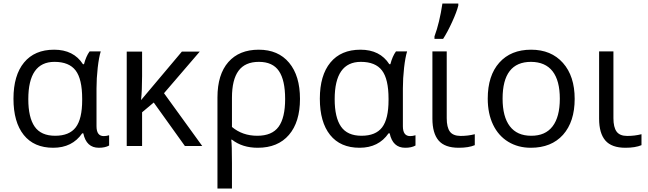

<svg xmlns="http://www.w3.org/2000/svg" viewBox="-20 -826 3665 1086"><path d="M449.2 -462.9H455.1Q466.8 -507.8 486.8 -535.2H549.8Q539.6 -502.9 532.7 -442.9Q525.9 -382.8 525.9 -326.2V-111.8Q525.9 -56.2 566.9 -56.2Q581.1 -56.2 597.2 -61V-2.9Q574.7 9.8 539.1 9.8Q468.3 9.8 451.2 -71.8H444.8Q388.7 9.8 280.8 9.8Q172.4 9.8 114.3 -62.7Q56.2 -135.3 56.2 -267.6Q56.2 -399.9 116 -472.4Q175.8 -544.9 286.1 -544.9Q396.5 -544.9 449.2 -462.9ZM444.8 -259.8V-267.1Q444.8 -378.9 407.7 -427.5Q370.6 -476.1 288.1 -476.1Q140.1 -476.1 140.1 -265.1Q140.1 -161.6 176 -109.9Q211.9 -58.1 292 -58.1Q372.1 -58.1 408.4 -105.7Q444.8 -153.3 444.8 -259.8Z M783.7 0H696.8V-534.2H783.7V-396Q783.7 -314.9 777.8 -259.8L1008.8 -534.2H1109.9L907.7 -298.8L1124 0H1025.9L849.6 -246.1L783.7 -190.9Z M1292 -272.9V-107.9Q1351.6 -58.1 1435.1 -58.1Q1518.6 -58.1 1555.7 -108.9Q1592.8 -159.7 1592.8 -266.1Q1592.8 -372.6 1557.6 -424.3Q1522.5 -476.1 1444.3 -476.1Q1366.2 -476.1 1329.1 -425.5Q1292 -375 1292 -272.9ZM1438 9.8Q1350.6 9.8 1292 -36.1H1288.1Q1292 -6.3 1292 97.2V240.2H1210V-274.9Q1210 -404.8 1271.5 -474.9Q1333 -544.9 1443.4 -544.9Q1553.7 -544.9 1615.2 -471.2Q1676.8 -397.5 1676.8 -266.6Q1676.8 -135.7 1614.3 -63Q1551.8 9.8 1438 9.8Z M2182.1 -462.9H2188Q2199.7 -507.8 2219.7 -535.2H2282.7Q2272.5 -502.9 2265.6 -442.9Q2258.8 -382.8 2258.8 -326.2V-111.8Q2258.8 -56.2 2299.8 -56.2Q2314 -56.2 2330.1 -61V-2.9Q2307.6 9.8 2272 9.8Q2201.2 9.8 2184.1 -71.8H2177.7Q2121.6 9.8 2013.7 9.8Q1905.3 9.8 1847.2 -62.7Q1789.1 -135.3 1789.1 -267.6Q1789.1 -399.9 1848.9 -472.4Q1908.7 -544.9 2019 -544.9Q2129.4 -544.9 2182.1 -462.9ZM2177.7 -259.8V-267.1Q2177.7 -378.9 2140.6 -427.5Q2103.5 -476.1 2021 -476.1Q1873 -476.1 1873 -265.1Q1873 -161.6 1908.9 -109.9Q1944.8 -58.1 2024.9 -58.1Q2105 -58.1 2141.4 -105.7Q2177.7 -153.3 2177.7 -259.8Z M2425.8 -154.8V-535.2H2506.8V-157.2Q2506.8 -106.4 2524.4 -82Q2542 -57.6 2585 -57.1Q2627.4 -57.1 2665.5 -66.9V-4.9Q2630.4 9.8 2574.7 9.8Q2496.1 9.8 2460.9 -31.2Q2425.8 -72.3 2425.8 -154.8ZM2572.3 -806.2V-794.9Q2563.5 -758.8 2537.1 -701.2Q2510.7 -643.6 2486.3 -606H2437.5V-620.1Q2466.3 -697.8 2482.4 -806.2Z M2983.4 -476.1Q2822.8 -476.1 2822.8 -268.1Q2822.8 -165.5 2863.8 -111.8Q2904.8 -58.1 2984.4 -58.1Q3064.5 -57.6 3105.5 -111.3Q3146.5 -165 3146.5 -267.6Q3146.5 -370.1 3105.5 -422.9Q3064.5 -475.6 2983.4 -476.1ZM3164.6 -63.5Q3098.6 9.8 2982.4 9.8Q2910.6 9.8 2855 -23.9Q2799.3 -57.6 2769 -120.6Q2738.8 -183.6 2738.8 -268.1Q2738.8 -398.4 2804.2 -471.7Q2869.6 -544.9 2983.9 -544.9Q3097.7 -544.9 3164.1 -470.2Q3230.5 -395.5 3230.5 -266.6Q3230.5 -137.7 3164.6 -63.5Z M3368.7 -154.8V-535.2H3449.7V-157.2Q3449.7 -106.4 3467.5 -81.8Q3485.4 -57.1 3527.8 -57.1Q3570.3 -57.1 3608.4 -66.9V-4.9Q3573.2 9.8 3517.6 9.8Q3439.5 9.8 3404.1 -31.2Q3368.7 -72.3 3368.7 -154.8Z"/></svg>

Font: OpenSans
Style: Regular
Weight: 400
Foundry: Ascender Corporation
Version: Version 1.10